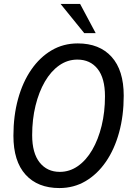

<svg xmlns="http://www.w3.org/2000/svg" viewBox="-20 -935 658 973"><path d="M374 -715Q484 -715 545.5 -647Q607 -579 607 -450Q607 -349 583.5 -263.5Q560 -178 516.5 -115Q473 -52 413.5 -17Q354 18 281 18Q171 18 109.5 -50Q48 -118 48 -247Q48 -348 71.5 -433.5Q95 -519 138.5 -582Q182 -645 241.5 -680Q301 -715 374 -715ZM372 -633Q322 -633 280 -603.5Q238 -574 207.5 -521.5Q177 -469 160 -399.5Q143 -330 143 -250Q143 -159 181 -111.5Q219 -64 283 -64Q333 -64 375 -93.5Q417 -123 447.5 -175.5Q478 -228 495 -297.5Q512 -367 512 -447Q512 -539 474.5 -586Q437 -633 372 -633ZM287 -915H386L465 -767H407Z"/></svg>

Font: Fragment Mono SC
Style: Italic
Weight: 400
Italic angle: -12°
Monospace: yes
Designer: Wei Huang based on Nimbus Sans by URW Studio, based on Helvetica by Max Miedinger.
Foundry: Wei Huang
Version: Version 1.012; ttfautohint (v1.8.4.7-5d5b)